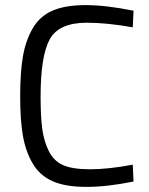

<svg xmlns="http://www.w3.org/2000/svg" viewBox="-20 -722 584 752"><path d="M503 -11Q400 10 318 10Q236 10 185.5 -12.5Q135 -35 107.5 -82.5Q80 -130 69.5 -191.5Q59 -253 59 -345Q59 -437 69.5 -499.5Q80 -562 107.5 -610Q135 -658 185 -680Q235 -702 315 -702Q395 -702 503 -680L500 -615Q399 -633 320 -633Q210 -633 174.5 -567.5Q139 -502 139 -344Q139 -265 145.5 -217Q152 -169 171 -130.5Q190 -92 226.5 -75.5Q263 -59 333.5 -59Q404 -59 500 -77Z"/></svg>

Font: Titillium-CLs Web
Style: CLs-Regular
Weight: 400
Version: Version 1.002;PS 57.000;hotconv 1.0.70;makeotf.lib2.5.55311